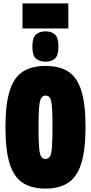

<svg xmlns="http://www.w3.org/2000/svg" viewBox="-20 -1097 533 1127"><path d="M247 10Q166 10 114 -23.5Q62 -57 37 -135.5Q12 -214 12 -349Q12 -484 36.5 -563Q61 -642 113 -676Q165 -710 247 -710Q329 -710 381 -676.5Q433 -643 457.5 -564.5Q482 -486 482 -352Q482 -217 457 -137.5Q432 -58 380 -24Q328 10 247 10ZM247 -164Q264 -164 273 -178.5Q282 -193 285 -233.5Q288 -274 288 -351Q288 -428 285 -468Q282 -508 273.5 -522Q265 -536 247 -536Q231 -536 222 -521.5Q213 -507 209.5 -467Q206 -427 206 -349Q206 -271 209.5 -231.5Q213 -192 221.5 -178Q230 -164 247 -164ZM247 -735Q212 -735 191 -753Q170 -771 170 -824Q170 -876 191 -894.5Q212 -913 247 -913Q282 -913 302.5 -894.5Q323 -876 323 -824Q323 -771 302.5 -753Q282 -735 247 -735ZM112 -930V-1077H381V-930Z"/></svg>

Font: Georama Condensed Black
Style: Regular
Weight: 900
Width: 3
Designer: Jean-Baptiste Levee
Foundry: Production Type
Version: Version 1.000